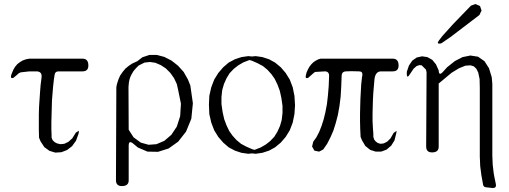

<svg xmlns="http://www.w3.org/2000/svg" viewBox="-20 -779 2540 958"><path d="M127 -422.9 83 -418 73.2 -413.1 63.5 -404.3 46.9 -390.6Q32.2 -384.8 35.2 -402.3L41 -418L47.9 -433.6L55.7 -446.3L66.4 -459L79.1 -468.8L93.8 -477.5L110.4 -483.4L127 -486.3H214.8H245.1H274.4H391.6Q420.9 -486.3 420.9 -452.1Q420.9 -422.9 391.6 -422.9H274.4Q253.9 -423.8 252 -403.3L249 -382.8L245.1 -348.6L242.2 -313.5L239.3 -278.3L238.3 -242.2L237.3 -206.1L236.3 -168.9V-131.8L237.3 -108.4V-92.8L242.2 -80.1L252 -70.3L264.6 -63.5L281.2 -59.6L300.8 -61.5L321.3 -71.3L340.8 -88.9L358.4 -117.2L374 -127L372.1 -112.3L359.4 -77.1L339.8 -49.8L314.5 -30.3L286.1 -19.5L255.9 -17.6L226.6 -26.4L201.2 -44.9L182.6 -73.2L174.8 -91.8L173.8 -130.9V-169.9V-207L174.8 -245.1L179.7 -318.4L182.6 -354.5L187.5 -393.6Q190.4 -422.9 161.1 -422.9Z M799.8 -495.1 835.9 -476.6 868.2 -451.2 896.5 -419.9 918 -381.8 929.7 -352.5 942.4 -263.7 934.6 -186.5 908.2 -122.1 869.1 -72.3 821.3 -38.1 768.6 -21.5 715.8 -22.5 668 -43 644.5 -62.5Q622.1 -81.1 622.1 -51.8V121.1Q622.1 149.4 587.9 149.4Q558.6 149.4 558.6 120.1L560.5 -344.7L563.5 -359.4L570.3 -380.9L579.1 -401.4L591.8 -419.9L605.5 -436.5L622.1 -450.2L639.6 -461.9L665 -473.6L690.4 -493.2L725.6 -504.9H762.7ZM701.2 -466.8 671.9 -452.1 658.2 -438.5 646.5 -424.8 637.7 -410.2 630.9 -396.5 626 -381.8 623 -366.2 621.1 -344.7 622.1 -131.8 646.5 -93.8 682.6 -67.4 721.7 -56.6 760.7 -59.6 799.8 -76.2 835 -106.4 862.3 -147.5 878.9 -199.2 882.8 -261.7 869.1 -329.1 862.3 -359.4 848.6 -388.7 830.1 -415 807.6 -437.5 782.2 -454.1 754.9 -465.8 728.5 -469.7Z M1022.5 -256.8 1024.4 -300.8 1034.2 -343.8 1048.8 -381.8 1069.3 -415 1093.8 -443.4 1121.1 -466.8 1152.3 -483.4 1184.6 -494.1 1218.8 -499 1237.3 -497.1 1255.9 -499 1289.1 -494.1 1322.3 -483.4 1352.5 -466.8 1380.9 -443.4 1405.3 -415 1425.8 -381.8 1440.4 -343.8 1449.2 -300.8 1452.1 -253.9 1449.2 -210 1440.4 -167 1425.8 -128.9 1405.3 -95.7 1380.9 -67.4 1352.5 -43.9 1322.3 -27.3 1289.1 -16.6 1255.9 -11.7 1237.3 -13.7 1218.8 -11.7 1184.6 -16.6 1152.3 -27.3 1121.1 -43.9 1093.8 -67.4 1069.3 -95.7 1048.8 -128.9 1034.2 -167 1024.4 -210ZM1224.6 -479.5 1194.3 -467.8 1168.9 -453.1 1146.5 -435.5 1126 -414.1 1110.4 -388.7 1097.7 -360.4 1088.9 -330.1 1085 -294.9V-259.8L1090.8 -219.7L1098.6 -184.6L1110.4 -153.3L1124 -125L1140.6 -101.6L1160.2 -80.1L1182.6 -61.5L1210 -46.9L1239.3 -34.2L1250 -31.2L1280.3 -43L1305.7 -57.6L1328.1 -75.2L1348.6 -96.7L1364.3 -122.1L1377 -150.4L1385.7 -180.7L1389.6 -215.8V-251L1383.8 -291L1376 -326.2L1364.3 -357.4L1350.6 -385.7L1334 -409.2L1314.5 -430.7L1292 -449.2L1264.6 -463.9L1235.4 -476.6Z M1548.8 -27.3 1537.1 -47.9 1543 -72.3 1558.6 -93.8 1572.3 -120.1 1584 -149.4 1594.7 -182.6 1603.5 -218.8 1611.3 -259.8 1616.2 -302.7 1620.1 -349.6 1622.1 -400.4Q1622.1 -422.9 1600.6 -422.9L1551.8 -419.9L1543 -413.1L1533.2 -404.3L1517.6 -390.6Q1502 -384.8 1505.9 -402.3L1509.8 -418L1516.6 -432.6L1523.4 -445.3L1533.2 -458L1543 -467.8L1555.7 -476.6L1569.3 -483.4L1580.1 -486.3H1694.3H1732.4H1771.5H1939.5Q1968.8 -486.3 1968.8 -452.1Q1968.8 -422.9 1939.5 -422.9H1881.8Q1853.5 -422.9 1848.6 -384.8L1845.7 -351.6L1842.8 -317.4L1840.8 -283.2L1839.8 -248L1838.9 -211.9V-174.8L1840.8 -137.7L1842.8 -113.3V-96.7L1846.7 -83L1854.5 -73.2L1865.2 -65.4L1878.9 -61.5L1894.5 -63.5L1912.1 -72.3L1928.7 -88.9L1944.3 -116.2L1959 -126L1957 -113.3L1948.2 -78.1L1931.6 -51.8L1908.2 -32.2L1881.8 -22.5H1854.5L1827.1 -31.2L1802.7 -50.8L1786.1 -79.1L1779.3 -95.7L1777.3 -135.7L1776.4 -173.8V-211.9L1777.3 -249L1778.3 -285.2L1780.3 -322.3L1782.2 -357.4L1786.1 -392.6L1788.1 -404.3Q1790 -422.9 1771.5 -422.9L1732.4 -423.8L1708 -422.9Q1684.6 -422.9 1684.6 -399.4L1682.6 -346.7L1679.7 -296.9L1673.8 -250L1666 -206.1L1655.3 -165L1643.6 -127.9L1628.9 -93.8L1612.3 -61.5L1592.8 -33.2L1572.3 -22.5Z M2365.2 -496.1 2397.5 -473.6 2419.9 -438.5 2433.6 -393.6 2436.5 -360.4V-2.9L2437.5 21.5L2438.5 43.9L2443.4 85L2446.3 101.6L2454.1 139.6Q2458 159.2 2438.5 159.2L2404.3 155.3Q2393.6 154.3 2390.6 143.6L2381.8 94.7L2376 49.8L2375 24.4L2374 2V-339.8L2373 -384.8L2366.2 -417L2356.4 -436.5L2343.8 -448.2L2327.1 -453.1L2301.8 -451.2L2270.5 -438.5L2233.4 -416L2168.9 -362.3V-46.9Q2168.9 -18.6 2135.7 -18.6Q2106.4 -18.6 2106.4 -47.9L2108.4 -418L2105.5 -431.6L2084 -453.1L2072.3 -454.1L2058.6 -449.2L2043.9 -436.5L2023.4 -406.2Q2007.8 -381.8 2009.8 -420.9L2020.5 -452.1L2037.1 -476.6L2059.6 -492.2L2085.9 -498L2112.3 -494.1L2136.7 -480.5L2155.3 -458L2168.9 -427.7Q2169.9 -398.4 2189.5 -419.9L2210.9 -443.4L2250 -474.6L2288.1 -494.1L2327.1 -502ZM2372.1 -704.1 2228.5 -594.7 2181.6 -562.5Q2154.3 -556.6 2170.9 -578.1L2187.5 -599.6L2241.2 -659.2L2330.1 -751L2352.5 -758.8L2375 -749L2382.8 -726.6Z"/></svg>

Font: B2 Hana
Style: Regular
Weight: 500
Version: 2020-08-05; (max)